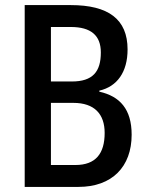

<svg xmlns="http://www.w3.org/2000/svg" viewBox="-20 -734 580 754"><path d="M258 -714H77V0H288C420 0 497 -79 497 -205C497 -305 451 -356 370 -374V-378C440 -394 481 -451 481 -540C481 -659 405 -714 258 -714ZM262 -414H180V-628H258C337 -628 376 -595 376 -528C376 -452 344 -414 262 -414ZM180 -330H268C351 -330 391 -286 391 -212C391 -131 356 -86 276 -86H180Z"/></svg>

Font: Noto Sans Thai Looped Condensed Medium
Style: Regular
Weight: 500
Width: 3
Designer: Sasikarn Vongin, Ben Mitchell
Foundry: The Fontpad Ltd
Version: Version 1.001